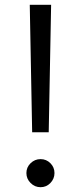

<svg xmlns="http://www.w3.org/2000/svg" viewBox="-20 -770 338 800"><path d="M114 -219H183L193 -750H104ZM149 10C165 10 178.7 4.2 190 -7.5C201.3 -19.2 207 -33 207 -49C207 -65 201.3 -78.7 190 -90C178.7 -101.3 165 -107 149 -107C133 -107 119.2 -101.3 107.5 -90C95.8 -78.7 90 -65 90 -49C90 -33 95.8 -19.2 107.5 -7.5C119.2 4.2 133 10 149 10Z"/></svg>

Font: Orkney
Style: Regular
Weight: 400
Designer: Samuel Oakes and Alfredo Marco Pradil
Foundry: Alfredo Marco Pradil
Version: 1.0; ttfautohint (v1.5)